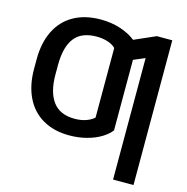

<svg xmlns="http://www.w3.org/2000/svg" viewBox="-128 -839 1132 1161"><g transform="rotate(15 438.0 -259.0)"><path d="M356.4 9.8Q260.3 9.8 190.7 -30.5Q121.1 -70.8 84.5 -146Q47.9 -221.2 47.9 -324.2V-382.8Q47.9 -487.8 85.2 -562.7Q122.6 -637.7 193.1 -677.2Q263.7 -716.8 362.3 -716.8Q428.2 -716.8 485.4 -698Q542.5 -679.2 580.6 -648.4L713.9 -707H810.5V199.2H682.6V-561.5L611.3 -531.2V-89.8Q590.3 -62 552.5 -39.3Q514.6 -16.6 464.1 -3.4Q413.6 9.8 356.4 9.8ZM362.3 -95.7Q400.4 -95.7 432.1 -106.4Q463.9 -117.2 483.4 -135.7V-571.3Q465.3 -589.8 433.6 -600.1Q401.9 -610.4 364.3 -610.4Q269 -610.4 225.3 -553.2Q181.6 -496.1 181.6 -382.8V-324.2Q181.6 -214.4 225.8 -155Q270 -95.7 362.3 -95.7Z"/></g></svg>

Font: Pretendard SemiBold
Style: Regular
Weight: 600
Designer: Base glyphs from Inter by Rasmus Andersson; Hangeul glyphs from Noto Sans CJK(Source Han Sans) by Jang Soo-young and Kan
Foundry: Kil Hyung-jin
Version: Version 1.309